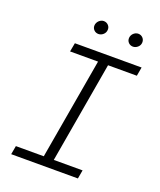

<svg xmlns="http://www.w3.org/2000/svg" viewBox="-159 -983 905 1083"><g transform="rotate(20 293.5 -442.0)"><path d="M163.6 -710.9H564L554.7 -658.2H381.8L276.9 -51.8H449.7L440.4 0H40L49.3 -51.8H216.8L321.8 -658.2H153.8ZM232.9 -844.2Q233.4 -852.1 237.1 -859.4Q240.7 -866.7 246.3 -872.1Q252 -877.4 259 -880.9Q266.1 -884.3 274.4 -884.3Q291 -884.3 302.2 -872.6Q313.5 -860.8 312 -844.2Q311 -828.1 298.8 -816.9Q286.6 -805.7 270.5 -805.2Q253.9 -805.2 242.9 -816.4Q231.9 -827.6 232.9 -844.2ZM440.4 -843.8Q440.9 -851.6 444.3 -858.9Q447.8 -866.2 453.4 -871.6Q459 -877 466.3 -880.4Q473.6 -883.8 481.9 -883.8Q498.5 -883.8 509.5 -872.1Q520.5 -860.4 519.5 -843.8Q518.6 -827.6 506.1 -816.4Q493.7 -805.2 478 -804.7Q461.4 -804.7 450.4 -815.9Q439.5 -827.1 440.4 -843.8Z"/></g></svg>

Font: Roboto Mono Light
Style: Italic
Weight: 300
Designer: Google
Version: Version 2.000985; 2015; ttfautohint (v1.3)